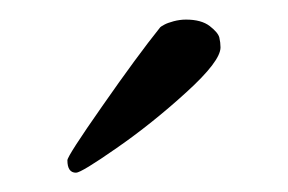

<svg xmlns="http://www.w3.org/2000/svg" viewBox="-20 -688 294 196"><path d="M169.9 -668Q185.5 -668 194.1 -661.4Q202.6 -654.8 203.9 -649.7Q205.1 -644.5 205.1 -639.6Q205.1 -625.5 170.2 -593.8Q135.3 -562 99.1 -536.9Q63 -511.7 57.6 -511.7Q48.8 -511.7 48.8 -524.4Q48.8 -528.8 84.5 -579.8Q120.1 -630.9 143.6 -660.2Q144.5 -661.1 147.7 -662.8Q150.9 -664.6 157.2 -666.3Q163.6 -668 169.9 -668Z"/></svg>

Font: Amiri
Style: Regular
Weight: 400
Designer: Khaled Hosny
Version: Version 000.108